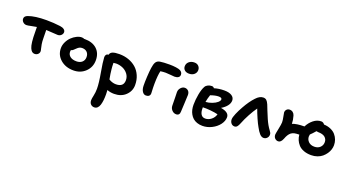

<svg xmlns="http://www.w3.org/2000/svg" viewBox="-63 -1444 4598 2526"><g transform="rotate(20 2236.0 -181.0)"><path d="M313 -70.8Q290.5 -70.8 275.1 -84.2Q259.8 -97.7 248 -125Q222.2 -181.6 222.2 -348.1Q222.2 -361.3 221.7 -383.3Q221.2 -405.3 221.2 -414.1Q189.5 -410.2 145.5 -400.1Q101.6 -390.1 82 -390.1Q54.2 -390.1 33.7 -409.7Q13.2 -429.2 13.2 -456.1Q13.2 -491.2 58.1 -507.8Q149.9 -542 311 -542Q409.7 -542 503.9 -529.8Q539.1 -525.4 560.1 -509.8Q581.1 -494.1 581.1 -471.2Q581.1 -446.8 561.5 -428Q542 -409.2 512.2 -409.2Q495.6 -409.2 439 -413.6Q382.3 -418 350.1 -418.9Q352.1 -344.7 352.1 -305.2Q352.1 -259.3 358.2 -222.7Q364.3 -186 370.6 -163.6Q377 -141.1 377 -129.9Q377 -104.5 357.9 -87.6Q338.9 -70.8 313 -70.8Z M866.7 -41Q756.3 -41 684.6 -103.3Q612.8 -165.5 612.8 -261.2Q612.8 -304.7 633.3 -347.4Q653.8 -390.1 685.1 -420.4Q716.3 -450.7 753.7 -469.2Q791 -487.8 824.7 -487.8Q845.2 -487.8 859.9 -479Q861.8 -480 866.7 -480Q976.1 -480 1038.1 -422.9Q1100.1 -365.7 1100.1 -267.1Q1100.1 -169.9 1033 -105.5Q965.8 -41 866.7 -41ZM742.7 -258.8Q742.7 -216.8 774.9 -191.9Q807.1 -167 862.8 -167Q911.6 -167 941.2 -193.4Q970.7 -219.7 970.7 -264.2Q970.7 -308.1 945.3 -333Q919.9 -357.9 877 -357.9Q853.5 -357.9 836.9 -348.6Q820.3 -339.4 799.8 -318.8Q773.4 -292.5 764.2 -287.1Q755.4 -282.2 745.1 -280.8Q742.7 -263.7 742.7 -258.8Z M1474.6 65.9Q1421.4 65.9 1376.5 47.9Q1379.4 76.2 1379.4 106.9Q1379.4 153.8 1375.5 189.7Q1371.6 225.6 1362.1 256.8Q1352.5 288.1 1334.2 304.9Q1315.9 321.8 1289.6 321.8Q1261.2 321.8 1241.2 302.2Q1221.2 282.7 1221.2 245.1Q1221.2 224.6 1231.7 177.7Q1242.2 130.9 1242.2 80.1Q1242.2 1 1217.3 -137.5Q1192.4 -275.9 1189.5 -342.8Q1188.5 -365.7 1200.4 -379.9Q1212.4 -394 1232.4 -394Q1238.8 -424.3 1271 -437.3Q1303.2 -450.2 1365.2 -450.2Q1434.1 -450.2 1494.4 -429Q1554.7 -407.7 1599.9 -368.4Q1645 -329.1 1671.1 -269.5Q1697.3 -210 1697.3 -137.2Q1697.3 -52.7 1635.5 6.6Q1573.7 65.9 1474.6 65.9ZM1329.6 -306.2Q1329.6 -270 1334 -228.3Q1338.4 -186.5 1342 -162.8Q1345.7 -139.2 1354.5 -91.8Q1371.1 -82 1379.9 -77.4Q1388.7 -72.8 1409.9 -66.9Q1431.2 -61 1454.6 -61Q1561.5 -61 1561.5 -155.8Q1561.5 -204.1 1532.7 -242.2Q1503.9 -280.3 1459.5 -299.6Q1415 -318.8 1365.2 -318.8Q1353 -318.8 1328.6 -314.9Q1328.6 -313.5 1329.1 -310.5Q1329.6 -307.6 1329.6 -306.2Z M1876.5 -57.1Q1845.7 -57.1 1825.7 -87.2Q1805.7 -117.2 1804.2 -166Q1802.7 -214.8 1807.1 -294.7Q1811.5 -374.5 1818.4 -420.9Q1825.7 -476.6 1842.8 -504.6Q1859.9 -532.7 1898.4 -539.1Q1944.3 -546.9 2033.2 -546.9Q2080.1 -546.9 2121.6 -541Q2163.1 -535.2 2183.1 -524.9Q2217.3 -505.4 2217.3 -471.2Q2217.3 -444.8 2197 -431.9Q2176.8 -418.9 2145.5 -418.9Q2130.9 -418.9 2088.9 -423.6Q2046.9 -428.2 2020.5 -428.2Q1987.8 -428.2 1947.3 -422.9Q1932.1 -365.7 1930.2 -243.2Q1929.7 -216.8 1930.7 -187Q1931.6 -157.2 1932.9 -135.5Q1934.1 -113.8 1934.1 -108.9Q1934.1 -83 1918.5 -70.1Q1902.8 -57.1 1876.5 -57.1Z M2310.5 -521Q2271 -521 2248.3 -541.5Q2225.6 -562 2225.6 -594.2Q2225.6 -633.3 2255.1 -658.7Q2284.7 -684.1 2329.6 -684.1Q2367.7 -684.1 2389.2 -661.1Q2410.6 -638.2 2410.6 -606.9Q2410.6 -570.3 2383.1 -545.7Q2355.5 -521 2310.5 -521ZM2334.5 39.1Q2299.8 39.1 2274.7 12Q2249.5 -15.1 2249.5 -50.8Q2249.5 -109.4 2247.6 -164.3Q2245.6 -219.2 2245.6 -238.8Q2245.6 -274.4 2270.3 -301.3Q2294.9 -328.1 2325.2 -328.1Q2354.5 -328.1 2374.3 -308.3Q2394 -288.6 2394.5 -252.9Q2395 -230.5 2389.2 -133.8Q2383.3 -37.1 2383.3 -15.1Q2383.3 10.7 2370.8 24.9Q2358.4 39.1 2334.5 39.1Z M2710.4 64Q2668.5 64 2634 51.8Q2599.6 39.6 2576.4 18.8Q2553.2 -2 2537.4 -30.3Q2521.5 -58.6 2514.4 -90.3Q2507.3 -122.1 2507.3 -157.2Q2507.3 -227.5 2521.5 -304.7Q2535.6 -381.8 2560.5 -425.8Q2571.8 -446.3 2596.9 -458.7Q2622.1 -471.2 2650.4 -471.2Q2674.3 -471.2 2684.6 -453.1Q2750.5 -473.1 2826.2 -473.1Q2892.1 -473.1 2929.7 -449Q2967.3 -424.8 2967.3 -382.8Q2967.3 -344.2 2938.7 -307.6Q2910.2 -271 2861.3 -242.2Q2978.5 -222.7 2978.5 -152.8Q2978.5 -100.1 2940.7 -49.8Q2902.8 0.5 2840.3 32.2Q2777.8 64 2710.4 64ZM2782.2 -373Q2736.3 -373 2669.4 -349.1Q2650.9 -293.9 2642.6 -246.1Q2688.5 -249 2732.4 -265.9Q2776.4 -282.7 2802 -305.4Q2827.6 -328.1 2827.6 -348.1Q2827.6 -373 2782.2 -373ZM2634.3 -149.9Q2634.3 -100.1 2653.8 -69.6Q2673.3 -39.1 2713.4 -39.1Q2757.8 -39.1 2796.1 -69.6Q2834.5 -100.1 2847.2 -147Q2806.2 -157.7 2743.4 -163.8Q2680.7 -169.9 2634.3 -168Z M3110.4 -73.2Q3080.6 -73.2 3062.5 -95.7Q3044.4 -118.2 3044.4 -148.9Q3044.4 -176.8 3067.4 -231.2Q3090.3 -285.6 3123 -342.8Q3179.2 -443.4 3238.3 -505.9Q3288.1 -561 3339.4 -561Q3367.2 -561 3384.3 -545.4Q3401.4 -529.8 3417 -494.1Q3418.9 -489.3 3446 -420.2Q3473.1 -351.1 3490.2 -314Q3523.4 -237.8 3565.4 -182.1Q3577.6 -165.5 3582.5 -155Q3587.4 -144.5 3587.4 -129.9Q3587.4 -101.6 3567.6 -81.8Q3547.9 -62 3521 -62Q3491.7 -62 3465.1 -91.3Q3438.5 -120.6 3411.1 -172.9Q3390.1 -208.5 3360.8 -275.1Q3331.5 -341.8 3312 -397Q3275.9 -347.2 3237.3 -275.6Q3198.7 -204.1 3174.3 -141.1Q3161.1 -106.9 3146.5 -90.1Q3131.8 -73.2 3110.4 -73.2Z M4186.5 -63Q4126.5 -63 4080.3 -80.8Q4034.2 -98.6 4007.6 -128.7Q3981 -158.7 3966.8 -192.6Q3952.6 -226.6 3949.7 -264.2Q3903.8 -263.2 3879.6 -257.6Q3855.5 -252 3835 -235.8Q3800.8 -207 3778.8 -145Q3755.4 -85.9 3717.8 -85.9Q3690.4 -85.9 3671.1 -105.2Q3651.9 -124.5 3651.9 -157.2Q3651.9 -168.9 3666.7 -240.7Q3681.6 -312.5 3681.6 -337.9Q3681.6 -368.2 3671.6 -415.3Q3661.6 -462.4 3661.6 -470.2Q3661.6 -495.1 3678 -512.5Q3694.3 -529.8 3720.7 -529.8Q3746.6 -529.8 3765.6 -514.4Q3784.7 -499 3792 -473.1Q3808.6 -417.5 3809.6 -363.8Q3865.7 -388.2 3976.6 -388.2Q4005.9 -447.3 4055.7 -487.1Q4105.5 -526.9 4162.6 -526.9Q4191.4 -526.9 4210 -500Q4263.7 -497.6 4306.2 -478.8Q4348.6 -460 4374.5 -429.9Q4400.4 -399.9 4413.6 -363.8Q4426.8 -327.6 4426.8 -288.1Q4426.8 -258.8 4417.2 -228Q4407.7 -197.3 4387.5 -167.7Q4367.2 -138.2 4339.6 -114.7Q4312 -91.3 4272 -77.1Q4231.9 -63 4186.5 -63ZM4075.7 -284.2Q4075.7 -242.2 4106.2 -212.2Q4136.7 -182.1 4188 -182.1Q4238.3 -182.1 4268.6 -211.4Q4298.8 -240.7 4298.8 -285.2Q4298.8 -326.7 4267.6 -353.3Q4236.3 -379.9 4169.9 -379.9Q4161.6 -379.9 4147.9 -383.8L4145.5 -382.8Q4107.9 -338.9 4079.6 -313Q4075.7 -297.4 4075.7 -284.2Z"/></g></svg>

Font: Shantell Sans Irregular Bouncy
Style: Regular
Weight: 600
Designer: Stephen Nixon, Anya Danilova, Shantell Martin
Foundry: Arrow Type
Version: Version 1.006;[9816181b4]